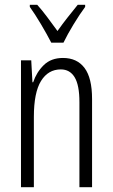

<svg xmlns="http://www.w3.org/2000/svg" viewBox="-20 -785 472 805"><path d="M244 -542Q303 -542 334.5 -500Q366 -458 366 -370V0H313V-357Q313 -428 293 -461Q273 -494 235 -494Q182 -494 152 -445.5Q122 -397 122 -295V0H68V-532H111L116 -440H119Q133 -482 163.5 -512Q194 -542 244 -542ZM195 -606Q177 -641 151.5 -684Q126 -727 105 -756V-765H136Q155 -744 177.5 -714Q200 -684 221 -655Q243 -686 262 -710Q281 -734 306 -765H337V-756Q314 -725 288.5 -683Q263 -641 246 -606Z"/></svg>

Font: Noto Sans Malayalam ExtraCondensed Light
Style: Regular
Weight: 300
Width: 2
Designer: Jelle Bosma - Monotype Design Team
Foundry: Monotype Imaging Inc.
Version: Version 2.104; ttfautohint (v1.8.4.7-5d5b)